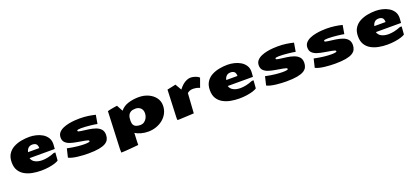

<svg xmlns="http://www.w3.org/2000/svg" viewBox="44 -1591 6151 2835"><g transform="rotate(-20 3120.0 -173.5)"><path d="M425.3 18.6Q357.4 18.6 291.7 6.3Q226.1 -5.9 172.9 -35.4Q119.6 -64.9 87.9 -115.7Q56.2 -166.5 56.2 -244.1Q56.2 -324.2 90.1 -376.2Q124 -428.2 179.2 -457.5Q234.4 -486.8 299.8 -498.8Q365.2 -510.7 427.7 -510.7Q477.5 -510.7 530.8 -498.5Q584 -486.3 629.4 -459.5Q674.8 -432.6 702.1 -389.6Q729.5 -346.7 727.1 -285.2Q727.1 -279.3 726.1 -273.9L721.7 -213.9H325.7Q337.4 -169.4 382.3 -145Q427.2 -120.6 494.6 -120.6Q536.1 -120.6 584.5 -130.9Q632.8 -141.1 686 -163.1H712.4L703.1 -39.1Q683.6 -24.4 641.8 -11.2Q600.1 2 543.9 10.3Q487.8 18.6 425.3 18.6ZM511.7 -304.7Q511.2 -352.5 489.5 -370.6Q467.8 -388.7 431.6 -388.7Q388.2 -388.7 364.5 -363.3Q340.8 -337.9 335.4 -304.7Z M1164.1 19Q1131.3 19 1089.4 16.8Q1047.4 14.6 1003.9 9.5Q960.4 4.4 922.6 -4.6Q884.8 -13.7 860.4 -26.9L892.6 -162.1Q978.5 -144 1045.4 -137Q1112.3 -129.9 1158.2 -129.9Q1200.2 -129.9 1222.4 -134.5Q1244.6 -139.2 1244.6 -145.5Q1244.6 -159.7 1229.7 -164.6Q1214.8 -169.4 1184.6 -175.8Q1128.4 -186.5 1071 -195.6Q1013.7 -204.6 965.8 -219.7Q918 -234.9 888.9 -263.7Q859.9 -292.5 859.9 -342.3Q859.9 -388.7 887.2 -419.7Q914.6 -450.7 958 -469.2Q1001.5 -487.8 1050.5 -497.1Q1099.6 -506.3 1144 -509.3Q1188.5 -512.2 1216.8 -512.2Q1290 -512.2 1351.1 -503.4Q1412.1 -494.6 1464.4 -481.4L1440.9 -344.7Q1425.8 -348.6 1397 -352.8Q1368.2 -356.9 1331.8 -360.8Q1295.4 -364.7 1257.8 -367.2Q1220.2 -369.6 1188 -369.6Q1161.1 -369.6 1143.8 -366Q1126.5 -362.3 1126.5 -353Q1126.5 -341.3 1141.1 -337.2Q1155.8 -333 1182.1 -329.6Q1237.3 -322.8 1293.9 -314.7Q1350.6 -306.6 1398.7 -289.8Q1446.8 -272.9 1476.1 -240.5Q1505.4 -208 1505.4 -152.8Q1505.4 -114.3 1490.7 -82.5Q1476.1 -50.8 1438.7 -28.1Q1401.4 -5.4 1334.7 6.8Q1268.1 19 1164.1 19Z M1627.4 172.4Q1627 158.7 1626.5 143.6Q1626 128.4 1626 113.3L1650.4 -470.7Q1670.4 -476.6 1698 -482.2Q1725.6 -487.8 1753.9 -492.2Q1782.2 -496.6 1803.2 -499.5L1856 -402.3Q1903.8 -461.9 1981.2 -485.8Q2058.6 -509.8 2145 -509.8Q2229.5 -509.8 2297.1 -478.8Q2364.7 -447.8 2404.1 -394.5Q2443.4 -341.3 2443.4 -273.4Q2443.4 -207.5 2416.3 -154.1Q2389.2 -100.6 2342.3 -62Q2295.4 -23.4 2235.1 -2.7Q2174.8 18.1 2108.4 18.1Q2050.3 18.1 1997.1 3.2Q1943.8 -11.7 1907.2 -35.2V-31.7Q1907.2 -23.9 1905.5 5.1Q1903.8 34.2 1902.1 73.5Q1900.4 112.8 1900.4 151.9Q1849.6 156.7 1795.4 161.6Q1741.2 166.5 1697.3 169.4Q1653.3 172.4 1632.3 172.4ZM2031.2 -113.8Q2068.8 -113.8 2096.7 -134.5Q2124.5 -155.3 2139.6 -187.7Q2154.8 -220.2 2154.8 -255.4Q2154.8 -309.1 2122.8 -337.9Q2090.8 -366.7 2044.4 -366.7Q1997.1 -366.7 1970.5 -351.6Q1943.8 -336.4 1932.1 -313.2Q1920.4 -290 1917.5 -264.9Q1914.6 -239.7 1914.6 -219.7Q1914.6 -177.7 1929.9 -154.5Q1945.3 -131.3 1971.9 -122.6Q1998.5 -113.8 2031.2 -113.8Z M2570.8 5.4Q2569.8 -2.9 2568.8 -12Q2567.9 -21 2567.9 -30.3L2585.9 -468.3L2721.2 -497.1L2777.8 -398.9Q2829.6 -465.8 2877.4 -492.2Q2925.3 -518.6 2963.9 -518.6Q2990.7 -518.6 3018.6 -511Q3046.4 -503.4 3068.1 -492.2Q3089.8 -481 3098.1 -469.7L3046.9 -328.1Q3017.1 -340.8 2991.7 -345.7Q2966.3 -350.6 2945.8 -350.6Q2913.6 -350.6 2892.6 -342.3Q2871.6 -334 2861.6 -325.4Q2851.6 -316.9 2851.1 -316.9L2830.6 -5.9L2619.1 4.4Z M3539.6 18.6Q3471.7 18.6 3406 6.3Q3340.3 -5.9 3287.1 -35.4Q3233.9 -64.9 3202.1 -115.7Q3170.4 -166.5 3170.4 -244.1Q3170.4 -324.2 3204.3 -376.2Q3238.3 -428.2 3293.5 -457.5Q3348.6 -486.8 3414.1 -498.8Q3479.5 -510.7 3542 -510.7Q3591.8 -510.7 3645 -498.5Q3698.2 -486.3 3743.7 -459.5Q3789.1 -432.6 3816.4 -389.6Q3843.8 -346.7 3841.3 -285.2Q3841.3 -279.3 3840.3 -273.9L3835.9 -213.9H3439.9Q3451.7 -169.4 3496.6 -145Q3541.5 -120.6 3608.9 -120.6Q3650.4 -120.6 3698.7 -130.9Q3747.1 -141.1 3800.3 -163.1H3826.7L3817.4 -39.1Q3797.9 -24.4 3756.1 -11.2Q3714.4 2 3658.2 10.3Q3602.1 18.6 3539.6 18.6ZM3626 -304.7Q3625.5 -352.5 3603.8 -370.6Q3582 -388.7 3545.9 -388.7Q3502.4 -388.7 3478.8 -363.3Q3455.1 -337.9 3449.7 -304.7Z M4278.3 19Q4245.6 19 4203.6 16.8Q4161.6 14.6 4118.2 9.5Q4074.7 4.4 4036.9 -4.6Q3999 -13.7 3974.6 -26.9L4006.8 -162.1Q4092.8 -144 4159.7 -137Q4226.6 -129.9 4272.5 -129.9Q4314.5 -129.9 4336.7 -134.5Q4358.9 -139.2 4358.9 -145.5Q4358.9 -159.7 4344 -164.6Q4329.1 -169.4 4298.8 -175.8Q4242.7 -186.5 4185.3 -195.6Q4127.9 -204.6 4080.1 -219.7Q4032.2 -234.9 4003.2 -263.7Q3974.1 -292.5 3974.1 -342.3Q3974.1 -388.7 4001.5 -419.7Q4028.8 -450.7 4072.3 -469.2Q4115.7 -487.8 4164.8 -497.1Q4213.9 -506.3 4258.3 -509.3Q4302.7 -512.2 4331.1 -512.2Q4404.3 -512.2 4465.3 -503.4Q4526.4 -494.6 4578.6 -481.4L4555.2 -344.7Q4540 -348.6 4511.2 -352.8Q4482.4 -356.9 4446 -360.8Q4409.7 -364.7 4372.1 -367.2Q4334.5 -369.6 4302.2 -369.6Q4275.4 -369.6 4258.1 -366Q4240.7 -362.3 4240.7 -353Q4240.7 -341.3 4255.4 -337.2Q4270 -333 4296.4 -329.6Q4351.6 -322.8 4408.2 -314.7Q4464.8 -306.6 4512.9 -289.8Q4561 -272.9 4590.3 -240.5Q4619.6 -208 4619.6 -152.8Q4619.6 -114.3 4605 -82.5Q4590.3 -50.8 4553 -28.1Q4515.6 -5.4 4449 6.8Q4382.3 19 4278.3 19Z M5042.5 19Q5009.8 19 4967.8 16.8Q4925.8 14.6 4882.3 9.5Q4838.9 4.4 4801 -4.6Q4763.2 -13.7 4738.8 -26.9L4771 -162.1Q4856.9 -144 4923.8 -137Q4990.7 -129.9 5036.6 -129.9Q5078.6 -129.9 5100.8 -134.5Q5123 -139.2 5123 -145.5Q5123 -159.7 5108.2 -164.6Q5093.3 -169.4 5063 -175.8Q5006.8 -186.5 4949.5 -195.6Q4892.1 -204.6 4844.2 -219.7Q4796.4 -234.9 4767.3 -263.7Q4738.3 -292.5 4738.3 -342.3Q4738.3 -388.7 4765.6 -419.7Q4793 -450.7 4836.4 -469.2Q4879.9 -487.8 4929 -497.1Q4978 -506.3 5022.5 -509.3Q5066.9 -512.2 5095.2 -512.2Q5168.5 -512.2 5229.5 -503.4Q5290.5 -494.6 5342.8 -481.4L5319.3 -344.7Q5304.2 -348.6 5275.4 -352.8Q5246.6 -356.9 5210.2 -360.8Q5173.8 -364.7 5136.2 -367.2Q5098.6 -369.6 5066.4 -369.6Q5039.6 -369.6 5022.2 -366Q5004.9 -362.3 5004.9 -353Q5004.9 -341.3 5019.5 -337.2Q5034.2 -333 5060.5 -329.6Q5115.7 -322.8 5172.4 -314.7Q5229 -306.6 5277.1 -289.8Q5325.2 -272.9 5354.5 -240.5Q5383.8 -208 5383.8 -152.8Q5383.8 -114.3 5369.1 -82.5Q5354.5 -50.8 5317.1 -28.1Q5279.8 -5.4 5213.1 6.8Q5146.5 19 5042.5 19Z M5866.7 18.6Q5798.8 18.6 5733.2 6.3Q5667.5 -5.9 5614.3 -35.4Q5561 -64.9 5529.3 -115.7Q5497.6 -166.5 5497.6 -244.1Q5497.6 -324.2 5531.5 -376.2Q5565.4 -428.2 5620.6 -457.5Q5675.8 -486.8 5741.2 -498.8Q5806.6 -510.7 5869.1 -510.7Q5918.9 -510.7 5972.2 -498.5Q6025.4 -486.3 6070.8 -459.5Q6116.2 -432.6 6143.6 -389.6Q6170.9 -346.7 6168.5 -285.2Q6168.5 -279.3 6167.5 -273.9L6163.1 -213.9H5767.1Q5778.8 -169.4 5823.7 -145Q5868.7 -120.6 5936 -120.6Q5977.5 -120.6 6025.9 -130.9Q6074.2 -141.1 6127.4 -163.1H6153.8L6144.5 -39.1Q6125 -24.4 6083.3 -11.2Q6041.5 2 5985.4 10.3Q5929.2 18.6 5866.7 18.6ZM5953.1 -304.7Q5952.6 -352.5 5930.9 -370.6Q5909.2 -388.7 5873 -388.7Q5829.6 -388.7 5805.9 -363.3Q5782.2 -337.9 5776.9 -304.7Z"/></g></svg>

Font: Seymour One
Style: Regular
Weight: 400
Designer: Vernon Adams
Foundry: Vernon Adams
Version: Version 1.100; ttfautohint (v1.8.4.7-5d5b);gftools[0.9.33]